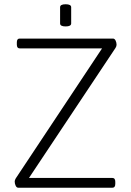

<svg xmlns="http://www.w3.org/2000/svg" viewBox="-20 -881 616 901"><path d="M66 0Q58 0 53.5 -9.5Q49 -19 49 -29Q49 -36 54 -44L459 -654H72Q59 -654 59 -672V-682Q59 -700 72 -700H510Q518 -700 522.5 -690.5Q527 -681 527 -671Q527 -664 522 -656L116 -46H507Q521 -46 521 -28V-18Q521 0 507 0ZM288 -757Q262 -757 262 -771V-847Q262 -861 288 -861Q314 -861 314 -847V-771Q314 -757 288 -757Z"/></svg>

Font: Asap ExtraLight
Style: Regular
Weight: 200
Designer: Pablo Cosgaya
Foundry: Omnibus-Type
Version: Version 3.001; ttfautohint (v1.8.4.7-5d5b)